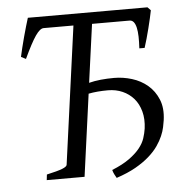

<svg xmlns="http://www.w3.org/2000/svg" viewBox="-48 -662 698 723"><g transform="rotate(-5 301.0 -300.0)"><path d="M101.1 0 103.5 -21Q145.5 -30.3 162.6 -37.1Q179.7 -43.9 180.7 -50.8L252 -571.3H139.2Q125.5 -571.3 107.9 -545.7Q90.3 -520 63 -461.4L44.9 -470.7Q47.9 -484.9 52.7 -504.4Q57.6 -523.9 63 -544.4Q68.4 -564.9 74 -583.7Q79.6 -602.5 83.5 -615.2H535.6L547.4 -603Q544.9 -590.3 541 -573Q537.1 -555.7 532.2 -536.4Q527.3 -517.1 522 -498Q516.6 -479 511.7 -463.9H491.7Q493.2 -488.3 492.7 -508.1Q492.2 -527.8 489 -542Q485.8 -556.2 479.7 -563.7Q473.6 -571.3 463.9 -571.3H322.3L292 -351.1Q312.5 -356.4 336.9 -358.9Q361.3 -361.3 387.2 -361.3Q420.9 -361.3 454.3 -351.1Q487.8 -340.8 513.2 -319.3Q538.6 -297.9 552.2 -264.9Q565.9 -231.9 559.6 -186.5Q558.1 -175.8 554.9 -160.6Q551.8 -145.5 544.2 -127.7Q536.6 -109.9 523.4 -90.8Q510.3 -71.8 489 -53Q467.8 -34.2 437.3 -16.8Q406.7 0.5 364.3 14.6Q360.4 7.8 356.4 0.2Q352.5 -7.3 350.1 -16.6Q390.1 -32.7 415.5 -51Q440.9 -69.3 455.8 -87.9Q470.7 -106.4 476.8 -125.2Q482.9 -144 485.4 -161.1Q490.2 -196.8 482.4 -225.8Q474.6 -254.9 457.3 -274.9Q439.9 -294.9 415 -305.9Q390.1 -316.9 360.4 -316.9Q318.4 -316.9 286.6 -310.5L244.1 0Z"/></g></svg>

Font: Gentium Plus Cyr
Style: Italic
Weight: 400
Italic angle: -8°
Designer: J. Victor Gaultney, Annie Olsen, Iska Routamaa, Becca Hirsbrunner
Foundry: SIL International
Version: Version 5.000